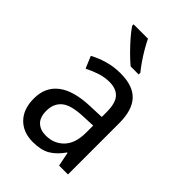

<svg xmlns="http://www.w3.org/2000/svg" viewBox="-228 -860 964 964"><g transform="rotate(45 254.0 -378.0)"><path d="M261 -546Q350 -546 391.5 -501Q433 -456 433 -364V0H370L355 -75H352Q322 -32 286.5 -11Q251 10 193 10Q124 10 83 -32Q42 -74 42 -149Q42 -229 98.5 -273Q155 -317 269 -321L349 -324V-357Q349 -422 324.5 -449Q300 -476 253 -476Q218 -476 184.5 -465Q151 -454 120 -438L93 -502Q127 -521 170 -533.5Q213 -546 261 -546ZM281 -260Q198 -257 164 -229Q130 -201 130 -149Q130 -103 153.5 -81Q177 -59 216 -59Q274 -59 311.5 -98Q349 -137 349 -213V-263ZM235 -766Q246 -743 262 -715.5Q278 -688 296 -662Q314 -636 329 -618V-606H272Q250 -624 222 -652Q194 -680 169.5 -708.5Q145 -737 133 -756V-766Z"/></g></svg>

Font: Noto Sans Telugu SemiCondensed
Style: Regular
Weight: 400
Width: 4
Designer: Jelle Bosma - Monotype Design Team
Foundry: Monotype Imaging Inc.
Version: Version 2.005; ttfautohint (v1.8.4.7-5d5b)